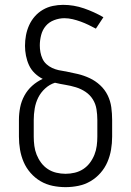

<svg xmlns="http://www.w3.org/2000/svg" viewBox="-20 -763 540 791"><path d="M250 8Q223 8 196.5 2.5Q170 -3 147 -16.5Q124 -30 106 -50.5Q88 -71 77.5 -95.5Q67 -120 62.5 -146.5Q58 -173 58 -200V-269Q58 -295 63 -320.5Q68 -346 80.5 -369Q93 -392 112.5 -409.5Q132 -427 156 -438Q138 -447 123 -461.5Q108 -476 99.5 -494.5Q91 -513 87 -533.5Q83 -554 83 -574Q83 -596 87 -617.5Q91 -639 100 -659Q109 -679 123.5 -695.5Q138 -712 157 -723Q176 -734 197.5 -738.5Q219 -743 240 -743Q284 -743 326 -728.5Q368 -714 406 -692L375 -645Q360 -653 344.5 -660.5Q329 -668 312.5 -674Q296 -680 279 -684Q262 -688 245 -688Q224 -688 203 -680Q182 -672 168.5 -656Q155 -640 149.5 -618.5Q144 -597 144 -576Q144 -562 146.5 -548Q149 -534 155 -521Q161 -508 171.5 -498.5Q182 -489 195 -483Q208 -477 221.5 -474Q235 -471 249 -469H250Q276 -464 301 -458Q326 -452 349.5 -441Q373 -430 392.5 -412Q412 -394 423.5 -370.5Q435 -347 438.5 -321Q442 -295 442 -269V-200Q442 -173 437.5 -146.5Q433 -120 422.5 -95.5Q412 -71 394 -50.5Q376 -30 353 -16.5Q330 -3 303.5 2.5Q277 8 250 8ZM250 -47Q269 -47 288 -51.5Q307 -56 323 -66.5Q339 -77 350.5 -92.5Q362 -108 369 -125.5Q376 -143 378.5 -162Q381 -181 381 -200V-269Q381 -291 377.5 -313Q374 -335 362.5 -353.5Q351 -372 332.5 -384.5Q314 -397 292.5 -403.5Q271 -410 249.5 -413.5Q228 -417 207 -422H206Q184 -415 166 -398.5Q148 -382 137.5 -361Q127 -340 123 -316Q119 -292 119 -269V-200Q119 -181 121.5 -162Q124 -143 131 -125.5Q138 -108 149.5 -92.5Q161 -77 177 -66.5Q193 -56 212 -51.5Q231 -47 250 -47Z"/></svg>

Font: Iosevka SS18 Light
Style: Regular
Weight: 300
Monospace: yes
Designer: Belleve Invis
Foundry: Belleve Invis
Version: Version 25.1.1; ttfautohint (v1.8.4)